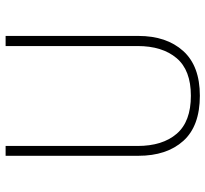

<svg xmlns="http://www.w3.org/2000/svg" viewBox="-44 -678 732 684"><g transform="rotate(-90 322.0 -336.0)"><path d="M536 -682V-209Q536 -109 482.5 -49.5Q429 10 323 10Q215 10 162 -49Q109 -108 109 -209V-682H144V-212Q144 -123 187.5 -72.5Q231 -22 323 -22Q414 -22 457 -73Q500 -124 500 -212V-682Z"/></g></svg>

Font: FiraSans
Style: Regular
Weight: 200
Designer: Carrois Corporate & Edenspiekermann AG
Foundry: Carrois Corporate GbR & Edenspiekermann AG
Version: Version 3.106;PS 003.106;hotconv 1.0.70;makeotf.lib2.5.58329